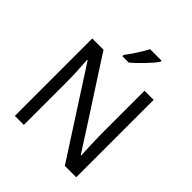

<svg xmlns="http://www.w3.org/2000/svg" viewBox="-246 -1092 1252 1252"><g transform="rotate(45 380.0 -465.5)"><path d="M663.1 0H558.1L175.8 -592.8H171.9L174.3 -553.2Q180.2 -464.4 180.2 -398.9V0H97.2V-713.9H201.2L223.1 -679.2L457.5 -316.9L582 -123H585.9Q585 -134.8 582 -206.8Q579.1 -278.8 579.1 -311V-713.9H663.1ZM317.9 -783.2Q336.4 -806.6 365 -849.9Q393.6 -893.1 413.1 -931.2H519V-920.9Q497.6 -889.6 452.1 -842.3Q406.7 -794.9 376 -771H317.9Z"/></g></svg>

Font: NotoPenekeko
Style: Regular
Weight: 400
Designer: Monotype Design team
Foundry: Monotype Imaging Inc.
Version: Version 1.04